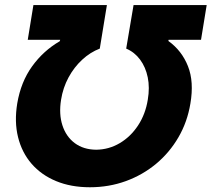

<svg xmlns="http://www.w3.org/2000/svg" viewBox="-20 -748 856 777"><path d="M49.8 -329.6Q64.5 -416.5 109.9 -479.5Q155.3 -542.5 221.7 -581.1L223.6 -586.9H92.3L115.2 -727.5H412.6L383.8 -551.3Q345.2 -536.6 312.5 -506.3Q279.8 -476.1 257.3 -434.6Q234.9 -393.1 227.1 -344.2Q217.8 -286.1 232.7 -240.5Q247.6 -194.8 282.7 -168.7Q317.9 -142.6 369.1 -142.1Q420.4 -142.6 464.6 -168.7Q508.8 -194.8 538.8 -240.5Q568.8 -286.1 578.1 -344.7Q586.4 -393.6 577.9 -435.1Q569.3 -476.6 546.9 -506.8Q524.4 -537.1 490.7 -551.3L520.5 -727.5H816.4L793.5 -586.9H662.1L661.6 -582Q715.8 -543 740.7 -480Q765.6 -417 750.5 -329.1Q738.3 -254.9 702.4 -192.9Q666.5 -130.9 612.1 -85.4Q557.6 -40 489.3 -15.1Q420.9 9.8 343.8 9.8Q267.1 9.8 207 -15.1Q147 -40 107.7 -85.4Q68.4 -130.9 53 -193.1Q37.6 -255.4 49.8 -329.6Z"/></svg>

Font: Inter 16pt ExtraBold
Style: Italic
Weight: 800
Italic angle: -9.3988°
Version: Version 4.001;git-66647c0bb